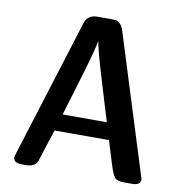

<svg xmlns="http://www.w3.org/2000/svg" viewBox="-79 -767 793 840"><g transform="rotate(10 318.0 -347.0)"><path d="M35.2 -24.9Q35.2 -24.9 39.1 -41L231.9 -657.2Q244.1 -694.3 289.1 -693.8H346.2Q360.4 -693.8 368.2 -692.9Q376 -691.9 386.5 -682.9Q397 -673.8 402.8 -655.8L596.2 -39.1Q600.1 -27.8 600.1 -24.9Q600.1 0 562 0H527.8Q497.1 0 486.6 -11.5Q476.1 -22.9 462.9 -64L430.2 -170.9H188L146 -40Q142.1 -25.9 137.9 -19Q133.8 -12.2 121.8 -6.1Q109.9 0 88.9 0H73.2Q35.2 0 35.2 -24.9ZM210.9 -246.1H407.2L351.1 -431.2Q314 -554.2 309.1 -587.9H308.1Q303.2 -553.7 269 -439Z"/></g></svg>

Font: CMU Sans Serif Demi Condensed
Style: DemiCondensed
Weight: 600
Width: 3
Version: Version 0.7.0